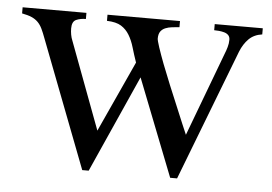

<svg xmlns="http://www.w3.org/2000/svg" viewBox="-41 -513 824 581"><g transform="rotate(5 371.0 -222.5)"><path d="M734.9 -441.4Q710 -438 694.3 -422.4Q678.7 -406.7 669.4 -383.3L516.1 15.1H495.1L379.4 -279.8L247.6 15.1H228L79.1 -372.6Q73.2 -388.7 67.6 -400.4Q62 -412.1 54 -420.2Q45.9 -428.2 34.7 -433.1Q23.4 -438 5.4 -441.4V-460H199.2V-441.4Q182.6 -441.4 169.9 -435.8Q157.2 -430.2 157.2 -409.2Q157.2 -399.9 158.9 -390.4Q160.6 -380.9 164.1 -372.6L263.2 -107.9L361.8 -323.2Q353.5 -347.2 347.4 -368.2Q341.3 -389.2 331.5 -405.3Q321.8 -421.4 306.6 -430.9Q291.5 -440.4 263.2 -441.4V-460H483.4V-441.4Q472.2 -440.4 461.2 -439.2Q450.2 -438 441.2 -434.3Q432.1 -430.7 426.5 -423.1Q420.9 -415.5 420.9 -401.4Q420.9 -396 427.7 -375.2Q434.6 -354.5 445.3 -326.2L469.7 -265.1L495.6 -203.1L517.6 -150.4L531.2 -118.7L626.5 -372.6Q630.9 -383.3 634 -394.3Q637.2 -405.3 637.2 -416.5Q637.2 -425.3 632.3 -430.4Q627.4 -435.5 619.6 -437.7Q611.8 -439.9 603.5 -440.7Q595.2 -441.4 588.9 -441.4V-460H734.9Z"/></g></svg>

Font: Simplified Naskh
Style: Regular
Weight: 400
Designer: SIL International
Foundry: Arabeyes
Version: 1.02_alpha